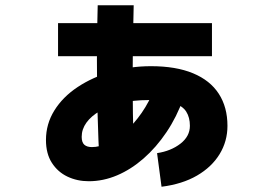

<svg xmlns="http://www.w3.org/2000/svg" viewBox="-20 -648 1040 731"><path d="M595 63 578 -65Q631 -73 667 -101Q703 -129 703 -169Q703 -201 689 -223Q675 -245 641 -256Q607 -267 546 -267Q488 -267 441 -256Q394 -245 360.5 -225.5Q327 -206 309 -181Q291 -156 291 -127Q291 -106 301 -97Q311 -88 330 -88Q358 -88 391 -103Q424 -118 457 -147Q490 -176 519.5 -218.5Q549 -261 570 -315L678 -273Q653 -203 614 -145Q575 -87 527 -45Q479 -3 426 19.5Q373 42 318 42Q274 42 237 24.5Q200 7 177.5 -28Q155 -63 155 -115Q155 -176 187 -227.5Q219 -279 275.5 -316.5Q332 -354 404 -375Q476 -396 555 -396Q650 -396 715 -369Q780 -342 813 -291Q846 -240 846 -169Q846 -110 816 -61Q786 -12 730 20.5Q674 53 595 63ZM360 -10Q354 -113 351.5 -216Q349 -319 349 -422.5Q349 -526 352 -628H489Q487 -554 486 -484.5Q485 -415 485 -348Q485 -281 486 -216.5Q487 -152 489 -89ZM201 -434V-560H787V-434Z"/></svg>

Font: Murecho Thin ExtraBold
Style: Regular
Weight: 800
Version: Version 1.010